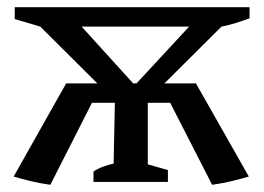

<svg xmlns="http://www.w3.org/2000/svg" viewBox="-20 -506 733 534"><path d="M286 -239 92 -432 21 -453V-486H674V-455Q655 -448 635.5 -442Q616 -436 596 -432L402 -239ZM120 8Q92 4 66.5 -2Q41 -8 18 -15L164 -274L252 -252ZM240 0V-29Q252 -37 267 -42.5Q282 -48 296 -51L300 -244H391V-49L447 -33V0ZM188 -220 164 -274H525L510 -220ZM570 8 437 -252 525 -274 672 -15Q648 -8 623 -2Q598 4 570 8ZM355 -269 506 -432H207Z"/></svg>

Font: Piazzolla 24pt Medium
Style: Regular
Weight: 500
Designer: Juan Pablo del Peral
Foundry: Huerta Tipografica
Version: Version 2.005